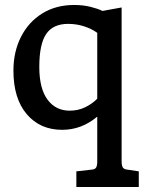

<svg xmlns="http://www.w3.org/2000/svg" viewBox="-20 -512 585 772"><path d="M538 177V240H287V177L349 170Q362 169 366.5 161.5Q371 154 371 137V-43Q308 10 230 10Q141 10 87.5 -53Q34 -116 34 -228Q34 -304 64.5 -364Q95 -424 150 -458Q205 -492 278 -492Q314 -492 344 -484.5Q374 -477 392 -468L469 -482V137Q469 154 474 161.5Q479 169 492 170ZM371 -115V-380Q349 -396 318.5 -406Q288 -416 254 -416Q193 -416 165.5 -375Q138 -334 138 -243Q138 -156 171 -111.5Q204 -67 260 -67Q294 -67 322 -80.5Q350 -94 371 -115Z"/></svg>

Font: Enriqueta Medium
Style: Regular
Weight: 500
Designer: Viviana Monsalve, Gustavo Ibarra
Foundry: 72Puntos
Version: Version 2.000